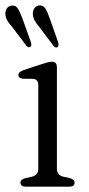

<svg xmlns="http://www.w3.org/2000/svg" viewBox="-27 -702 336 722"><path d="M187 -448.5V-67.5Q187 -43 211.5 -37.5L235 -32.5Q253.5 -27 253.5 -15.5Q253.5 0 233 0H70Q50 0 50 -15.5Q50 -27 68 -32L93 -37.5Q117 -43.5 117 -67.5V-381.5Q117 -403.5 98.5 -405.5L58.5 -406Q42 -408.5 42 -420Q42 -431.5 60.5 -438L135 -462.5Q145.5 -465.5 153.5 -467.8Q161.5 -470 169 -470Q187 -470 187 -448.5ZM160.1 -632.5 190.9 -545.5Q195.8 -531 190.1 -525.5Q183.2 -519.5 174.7 -529L120.4 -601Q110.7 -612.5 104.2 -623.5Q97.8 -634.5 96.5 -647.5Q95.7 -661 102.4 -670.8Q109.1 -680.5 120.4 -681.5Q135.8 -683 144.1 -669.2Q152.4 -655.5 160.1 -632.5ZM56.9 -633.5 88.4 -546Q93.3 -532 88 -526.5Q81.6 -520.5 72.7 -529.5L18.8 -600.5Q8.3 -612 1.6 -622.8Q-5.1 -633.5 -6.7 -646.5Q-7.9 -660 -1.3 -670Q5.4 -680 16.8 -681Q31.7 -683 40.3 -669.5Q48.8 -656 56.9 -633.5Z"/></svg>

Font: Fraunces 9pt Soft Light
Style: Regular
Weight: 300
Version: Version 1.000;[0bf87f6ff]